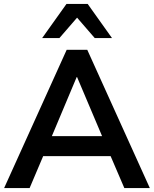

<svg xmlns="http://www.w3.org/2000/svg" viewBox="-20 -959 784 979"><path d="M1 0 320 -705H425L744 0H614L529 -198L583 -163H161L215 -198L131 0ZM371 -566 231 -233 205 -265H539L514 -233L373 -566ZM195 -765 319 -939H427L551 -765H463L373 -869L283 -765Z"/></svg>

Font: Nunito Sans 12pt ExtraLight 12pt
Style: Bold
Weight: 700
Version: Version 3.101;gftools[0.9.27]